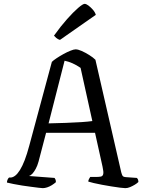

<svg xmlns="http://www.w3.org/2000/svg" viewBox="-20 -976 750 996"><path d="M202 0Q197 0 180.5 -2Q164 -4 141.5 -7Q119 -10 95 -13.5Q71 -17 50 -21.5Q29 -26 16 -29Q16 -37 19.5 -44.5Q23 -52 27 -55H34Q46 -55 58.5 -64.5Q71 -74 83.5 -94Q96 -114 108 -145Q120 -176 132 -221L249 -655Q257 -663 273.5 -674Q290 -685 309 -695.5Q328 -706 345.5 -713Q363 -720 372 -720Q385 -720 404 -711.5Q423 -703 443 -690.5Q463 -678 475 -666L609 -82Q612 -71 615.5 -64.5Q619 -58 634 -57L690 -53Q692 -50 694.5 -47.5Q697 -45 698 -32Q691 -25 679.5 -18Q668 -11 655 -5.5Q642 0 630 0Q622 0 602.5 -2.5Q583 -5 558 -9Q533 -13 509 -17.5Q485 -22 466 -26.5Q447 -31 438 -34Q438 -41 442 -48Q446 -55 448 -58H476Q493 -58 503 -60Q513 -62 515.5 -73Q518 -84 512 -111L473 -287H219L180 -138Q174 -116 165.5 -100.5Q157 -85 148.5 -75.5Q140 -66 130 -63L263 -53Q265 -51 267.5 -45.5Q270 -40 270 -31Q261 -23 249 -15.5Q237 -8 224.5 -4Q212 0 202 0ZM232 -336Q276 -337 320.5 -338.5Q365 -340 402 -342.5Q439 -345 459 -348L398 -624Q376 -639 355.5 -648Q335 -657 315 -661ZM291 -769Q280 -772 272 -779Q264 -786 260 -791Q295 -840 328 -877Q361 -914 385.5 -935Q410 -956 419 -956Q427 -956 438.5 -947.5Q450 -939 461.5 -926Q473 -913 477 -899Z"/></svg>

Font: Texturina 12pt Light
Style: Regular
Weight: 300
Designer: Guillermo Torres Carreño
Foundry: Omnibus-Type
Version: Version 1.002